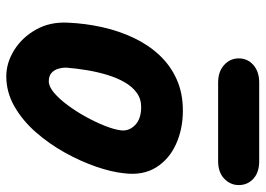

<svg xmlns="http://www.w3.org/2000/svg" viewBox="-137 -697 844 610"><g transform="rotate(90 285.0 -392.0)"><path d="M222.5 10Q179.5 10 139 -15.2Q98.5 -40.5 73.8 -84.8Q49 -129 52 -186Q54.5 -242 66.5 -295.5Q78.5 -349 100.5 -395.2Q122.5 -441.5 155.2 -476.5Q188 -511.5 231.8 -531.2Q275.5 -551 331.5 -551Q390 -551 438 -529.2Q486 -507.5 512 -465.8Q538 -424 530.5 -364Q526.5 -324.5 509.5 -275.2Q492.5 -226 464.8 -176Q437 -126 400 -83.8Q363 -41.5 318 -15.8Q273 10 222.5 10ZM238 -125Q255 -125 274.8 -141.8Q294.5 -158.5 314.5 -185.5Q334.5 -212.5 351.5 -243.5Q368.5 -274.5 380 -303.8Q391.5 -333 394 -353.5Q397.5 -379 377.8 -398.8Q358 -418.5 320 -418.5Q294 -418.5 274.5 -404.2Q255 -390 241 -365.5Q227 -341 217.8 -310.2Q208.5 -279.5 203 -246.2Q197.5 -213 195 -182Q194.5 -168 198.5 -154.8Q202.5 -141.5 212.2 -133.2Q222 -125 238 -125ZM242.5 -663Q207.5 -663 186.5 -682Q165.5 -701 165.5 -728.5Q165.5 -756.5 186.5 -775Q207.5 -793.5 242.5 -793.5H492Q527.5 -793.5 547.8 -775Q568 -756.5 568 -728.5Q568 -702 547.8 -682.5Q527.5 -663 492 -663Z"/></g></svg>

Font: Edu NSW ACT Hand Pre
Style: Regular
Weight: 400
Designer: Tina and Corey Anderson, Eben Sorkin, Mirko Velimirovic
Foundry: Sorkin Type Co.
Version: Version 2.000